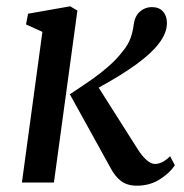

<svg xmlns="http://www.w3.org/2000/svg" viewBox="-20 -579 585 609"><path d="M69 -535.5 202.5 -559 225.5 -545.5 151 0H49.5L114.5 -478L62.5 -501.5ZM534.5 -55Q519 -30.5 487 -10.2Q455 10 414.5 10Q383.5 10 364 -4.8Q344.5 -19.5 330 -47.5L201.5 -280Q248.5 -311 273.8 -328.8Q299 -346.5 324.5 -368.8Q350 -391 369.5 -416.5Q387 -438 394.2 -458.5Q401.5 -479 404 -500.5Q407.5 -528 423.8 -542.2Q440 -556.5 461.5 -556.5Q484.5 -556.5 497 -542.5Q509.5 -528.5 509.5 -506Q509.5 -474 483.5 -440.5Q438.5 -380.5 293 -301L417 -105.5Q430.5 -84 444.8 -71.5Q459 -59 471.5 -59Q495 -59 519.5 -83.5Z"/></svg>

Font: Merriweather Text
Style: Italic
Weight: 400
Italic angle: -7.8°
Designer: Eben Sorkin
Foundry: Eben Sorkin
Version: Version 2.100